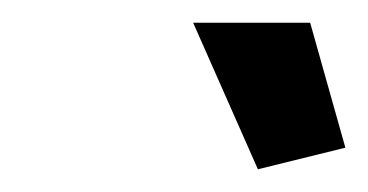

<svg xmlns="http://www.w3.org/2000/svg" viewBox="-20 -750 324 169"><path d="M150 -730H253L284 -620L207 -601Z"/></svg>

Font: Raleway-v4020 SemiBold
Style: Italic
Weight: 600
Italic angle: -12°
Designer: Matt McInerney, Pablo Impallari, Rodrigo Fuenzalida
Foundry: Matt McInerney, Pablo Impallari, Rodrigo Fuenzalida
Version: Version 4.020;PS 004.020;hotconv 1.0.88;makeotf.lib2.5.64775